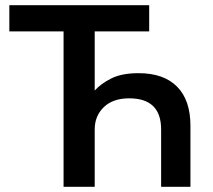

<svg xmlns="http://www.w3.org/2000/svg" viewBox="-20 -720 820 740"><path d="M225 -599H16V-700H555V-599H345V-371Q368 -397 408.5 -417.5Q449 -438 514 -438Q611 -438 662.5 -386Q714 -334 714 -235V0H601V-221Q601 -341 478 -341Q415 -341 380 -307Q345 -273 345 -221V0H225Z"/></svg>

Font: Golos UI Medium
Style: Regular
Weight: 500
Designer: A.Korolkova, Vitaly Kuzmin
Foundry: ParaType Ltd
Version: Version 2.000